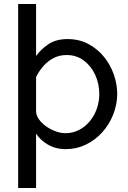

<svg xmlns="http://www.w3.org/2000/svg" viewBox="-20 -730 643 963"><path d="M310 18Q258 18 219 -5.5Q180 -29 161 -60V213H71V-710H161V-449Q185 -483 223 -508.5Q261 -534 319 -534Q377 -534 423 -509.5Q469 -485 501.5 -445Q534 -405 551 -356Q568 -307 568 -257Q567 -203 547 -153.5Q527 -104 492 -65.5Q457 -27 410.5 -4.5Q364 18 310 18ZM314 -454Q278 -454 249 -439Q220 -424 198 -399Q176 -374 161 -344V-173Q161 -152 175 -132Q189 -112 211 -96.5Q233 -81 258.5 -71.5Q284 -62 308 -62Q345 -62 376 -78Q407 -94 430 -121.5Q453 -149 465.5 -184.5Q478 -220 478 -258Q478 -310 457.5 -354.5Q437 -399 400.5 -426.5Q364 -454 314 -454Z"/></svg>

Font: YasnoRaleway Medium
Style: Regular
Weight: 500
Designer: Matt McInerney, Pablo Impallari, Rodrigo Fuenzalida
Foundry: Matt McInerney, Pablo Impallari, Rodrigo Fuenzalida
Version: Version 4.026